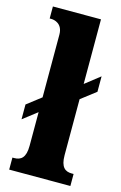

<svg xmlns="http://www.w3.org/2000/svg" viewBox="-118 -812 546 864"><g transform="rotate(15 155.5 -380.0)"><path d="M17 0H302V-56H293C263 -56 241 -71 241 -127V-388L310 -441V-513L241 -459V-760H17V-704H25C38 -704 78 -697 78 -645V-353L12 -302V-233L78 -284V-127C78 -71 56 -56 25 -56H17Z"/></g></svg>

Font: Noto Serif Myanmar ExtraCondensed Black
Style: Regular
Weight: 900
Width: 2
Designer: Ben Mitchell and the Monotype Design Team
Foundry: Monotype Imaging Inc.
Version: Version 2.106